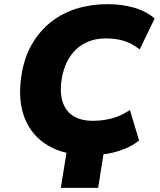

<svg xmlns="http://www.w3.org/2000/svg" viewBox="-20 -736 772 925"><path d="M273 169 315 -91H494L453 169ZM409 12Q291 12 212 -34.5Q133 -81 99 -167Q65 -253 83 -371Q96 -457 133 -521.5Q170 -586 225 -629.5Q280 -673 349.5 -694.5Q419 -716 498 -716Q567 -716 626 -699Q685 -682 725 -647L653 -498Q613 -529 574 -540Q535 -551 489 -551Q436 -551 392 -529.5Q348 -508 318 -464Q288 -420 277 -354Q267 -288 282.5 -243Q298 -198 335 -176Q372 -154 427 -154Q472 -154 515 -164.5Q558 -175 606 -206L650 -59Q620 -35 581 -19Q542 -3 498.5 4.5Q455 12 409 12Z"/></svg>

Font: Nunito Sans 6pt Black
Style: Italic
Weight: 900
Italic angle: -9°
Version: Version 3.101;gftools[0.9.27]